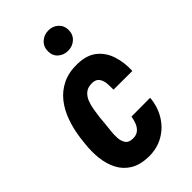

<svg xmlns="http://www.w3.org/2000/svg" viewBox="-231 -822 907 907"><g transform="rotate(-45 223.0 -368.5)"><path d="M203.1 -103Q226.6 -102.5 240.7 -114Q254.9 -125.5 262.2 -144Q269.5 -162.6 272.5 -181.6L397.5 -182.1Q393.1 -127.9 366.7 -83.7Q340.3 -39.6 296.1 -14.2Q252 11.2 195.3 10.3Q139.6 8.8 104.2 -12.9Q68.8 -34.7 50 -71Q31.2 -107.4 26.1 -152.1Q21 -196.8 26.4 -244.6L30.8 -283.2Q37.6 -333.5 54 -380.1Q70.3 -426.8 98.9 -462.9Q127.4 -499 169.4 -519.3Q211.4 -539.6 268.6 -538.1Q329.1 -536.6 364.7 -507.6Q400.4 -478.5 415.3 -432.1Q430.2 -385.7 427.7 -331.1L302.2 -331.5Q302.7 -350.6 301.3 -371.8Q299.8 -393.1 289.3 -408.7Q278.8 -424.3 254.4 -425.3Q225.6 -426.3 208.5 -412.6Q191.4 -398.9 182.6 -376.5Q173.8 -354 170.2 -329.1Q166.5 -304.2 163.6 -283.7L160.2 -244.6Q158.7 -228 155.8 -204.3Q152.8 -180.7 154.3 -157.5Q155.8 -134.3 166.3 -118.9Q176.8 -103.5 203.1 -103ZM211.4 -677.2Q210.9 -707.5 231.2 -727.1Q251.5 -746.6 281.7 -747.1Q310.5 -747.6 330.8 -729.7Q351.1 -711.9 352.1 -682.6Q352.5 -651.9 332.3 -632.6Q312 -613.3 282.2 -612.8Q253.4 -612.3 232.7 -629.6Q211.9 -647 211.4 -677.2Z"/></g></svg>

Font: Roboto Condensed
Style: Bold Italic
Weight: 700
Italic angle: -12°
Designer: Christian Robertson
Foundry: Google
Version: Version 3.0